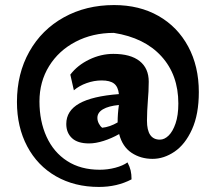

<svg xmlns="http://www.w3.org/2000/svg" viewBox="-20 -615 852 759"><path d="M47 -212Q47 -324 96 -411Q145 -498 232.5 -546.5Q320 -595 431 -595Q531 -595 606.5 -552Q682 -509 724 -431Q766 -353 766 -251Q766 -163 739 -103.5Q712 -44 670 -15.5Q628 13 583 13Q536 13 500 -11Q464 -35 451 -85Q421 -68 389.5 -58Q358 -48 332 -48Q287 -48 264.5 -69Q242 -90 242 -125Q242 -177 293.5 -206Q345 -235 450 -243Q447 -272 431 -284.5Q415 -297 382 -297Q352 -297 322.5 -286.5Q293 -276 272 -258L258 -320Q286 -357 332.5 -379.5Q379 -402 428 -402Q496 -402 532 -373.5Q568 -345 568 -292Q568 -270 567 -253.5Q566 -237 565 -225Q561 -173 561 -138Q561 -63 612 -63Q630 -63 646.5 -79Q663 -95 674 -127Q685 -159 685 -206Q685 -319 618 -392.5Q551 -466 430 -485Q346 -485 279 -450Q212 -415 174 -353.5Q136 -292 136 -214Q136 -136 164 -74.5Q192 -13 245.5 21.5Q299 56 374 56Q406 56 436 48Q466 40 484 27Q493 44 496.5 59Q500 74 500 94Q443 124 371 124Q275 124 201.5 82Q128 40 87.5 -36.5Q47 -113 47 -212ZM445 -131Q445 -165 450 -200Q409 -196 387 -183Q365 -170 365 -149Q365 -138 370.5 -127Q376 -116 384 -110Q414 -113 445 -131Z"/></svg>

Font: Mirza
Style: Bold
Weight: 700
Designer: Arabic design by Kourosh Beigpour, Latin design by Eduardo Tunni, engineering by Lasse Fister
Version: Version 1.0010g